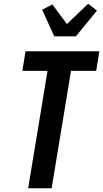

<svg xmlns="http://www.w3.org/2000/svg" viewBox="-20 -1010 553 1030"><path d="M131 0 235 -630H100L117 -735H513L496 -630H361L257 0ZM271 -815 206 -958 261 -986 339 -881 453 -990 500 -953 387 -815Z"/></svg>

Font: Iosevka SS18 Extrabold
Style: Italic
Weight: 800
Italic angle: -9°
Monospace: yes
Designer: Belleve Invis
Foundry: Belleve Invis
Version: Version 25.1.1; ttfautohint (v1.8.4)